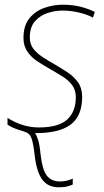

<svg xmlns="http://www.w3.org/2000/svg" viewBox="-20 -558 442 818"><path d="M231 240Q184 240 160 207Q136 174 128 106Q122 52 114 30.5Q106 9 84 3Q68 -2 48 -9Q28 -16 12 -27V-56Q39 -38 73.5 -26.5Q108 -15 145 -15Q229 -15 266 -48.5Q303 -82 303 -144Q303 -174 288 -194.5Q273 -215 249 -230.5Q225 -246 198 -261Q168 -278 141 -295.5Q114 -313 97 -337.5Q80 -362 80 -396Q80 -450 106 -481Q132 -512 170.5 -525Q209 -538 247 -538Q290 -538 324.5 -529Q359 -520 384 -507L376 -483Q352 -496 317 -504.5Q282 -513 246 -513Q216 -513 184 -503Q152 -493 129.5 -468Q107 -443 107 -398Q107 -370 122 -350.5Q137 -331 160.5 -315.5Q184 -300 211 -285Q240 -268 267.5 -250Q295 -232 312.5 -207Q330 -182 330 -145Q330 -63 280 -26.5Q230 10 129 9Q136 18 142.5 38.5Q149 59 153 101Q160 164 179 189.5Q198 215 236 215Q252 215 265.5 211.5Q279 208 290 203V228Q282 232 267.5 236Q253 240 231 240Z"/></svg>

Font: Noto Sans Disp Thin
Style: Italic
Weight: 100
Italic angle: -12°
Designer: Monotype Design Team
Foundry: Monotype Imaging Inc.
Version: Version 2.000;GOOG;noto-source:20170915:90ef993387c0